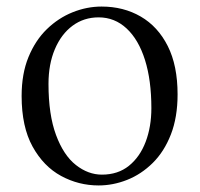

<svg xmlns="http://www.w3.org/2000/svg" viewBox="-20 -551 610 586"><path d="M281 15Q220 15 166.5 -14Q113 -43 79.5 -103.5Q46 -164 46 -258Q46 -326 67 -377Q88 -428 123 -462Q158 -496 201.5 -513.5Q245 -531 290 -531Q357 -531 409.5 -500.5Q462 -470 492 -410.5Q522 -351 522 -263Q522 -193 501.5 -140.5Q481 -88 446 -53.5Q411 -19 368 -2Q325 15 281 15ZM291 -18Q340 -18 373.5 -45Q407 -72 424.5 -118Q442 -164 442 -221Q442 -306 422.5 -368Q403 -430 366.5 -464Q330 -498 281 -498Q236 -498 201.5 -472.5Q167 -447 147.5 -401Q128 -355 128 -295Q128 -201 151 -139Q174 -77 211.5 -47.5Q249 -18 291 -18Z"/></svg>

Font: Early Summer Mincho
Style: Regular
Weight: 400
Designer: GuiWonder
Version: Version 1.002